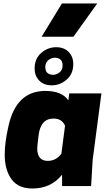

<svg xmlns="http://www.w3.org/2000/svg" viewBox="-20 -1064 620 1098"><path d="M400 -854H218L334 -1044H536ZM560 -530H376ZM165 14Q72 14 35 -56Q7 -106 7 -180Q7 -249 28 -341Q72 -544 239 -544Q334 -544 371 -490L376 -530H560L510 -150L501 0H335V-65Q272 14 165 14ZM253 -144Q301 -144 331 -185L352 -345Q334 -386 286 -386Q210 -386 200 -284Q193 -228 193 -216Q193 -144 253 -144ZM276 -576Q230 -576 204 -603.5Q178 -631 178 -672Q178 -729 216 -761.5Q254 -794 301 -794Q347 -794 373 -766.5Q399 -739 399 -698Q399 -641 361 -608.5Q323 -576 276 -576ZM282 -636Q303 -636 320.5 -650Q338 -664 338 -690Q338 -732 295 -734Q274 -734 256.5 -720Q239 -706 239 -680Q239 -639 282 -636Z"/></svg>

Font: Tanohe Sans ExtraBold
Style: Italic
Weight: 800
Designer: Village Type and Design LLC & Cristiano Sobral
Foundry: Cooper Hewitt Smithsonian Design Museum
Version: Version 1.00;September 29, 2021;FontCreator 13.0.0.2655 64-b